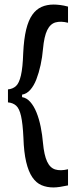

<svg xmlns="http://www.w3.org/2000/svg" viewBox="-20 -715 329 844"><path d="M15 -265V-322Q36 -324 50 -336.5Q64 -349 72 -383.5Q80 -418 82 -481Q85 -544 95 -585Q105 -626 122 -650Q139 -674 162.5 -684.5Q186 -695 216 -695Q228 -695 244.5 -693Q261 -691 279 -686V-615Q247 -623 224 -616.5Q201 -610 187.5 -582.5Q174 -555 169 -500Q166 -464 158.5 -429.5Q151 -395 140 -366.5Q129 -338 113 -320Q97 -302 77 -299V-288Q97 -285 113 -267Q129 -249 140.5 -220.5Q152 -192 159 -157Q166 -122 169 -86Q174 -33 187 -5Q200 23 223 30Q246 37 279 29V100Q261 104 244 106.5Q227 109 215 109Q186 109 162.5 99Q139 89 122 64Q105 39 95 -3.5Q85 -46 83 -109Q80 -172 72.5 -205Q65 -238 51 -250.5Q37 -263 15 -265Z"/></svg>

Font: Bricolage Grotesque 72pt SemiCondensed
Style: Regular
Weight: 400
Width: 4
Designer: Mathieu Triay
Foundry: Atelier Triay
Version: Version 1.001;gftools[0.9.33.dev8+g029e19f]